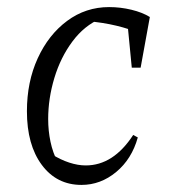

<svg xmlns="http://www.w3.org/2000/svg" viewBox="-20 -514 485 542"><path d="M210 8Q140 8 98 -48.5Q56 -105 56 -200Q56 -283 86.5 -349.5Q117 -416 169.5 -455Q222 -494 288 -494Q320 -494 351 -486.5Q382 -479 403 -466L380 -418Q312 -447 229 -454L265 -462Q218 -442 184.5 -397Q151 -352 133.5 -294Q116 -236 116 -178Q116 -145 122.5 -114Q129 -83 143 -56L127 -78Q151 -63 175.5 -55Q200 -47 222 -47Q261 -47 294.5 -68.5Q328 -90 356 -133L369 -126Q352 -65 308 -28.5Q264 8 210 8ZM352 -323 338 -467 403 -466 377 -323Z"/></svg>

Font: Piazzolla 8pt ExtraLight
Style: Italic
Weight: 250
Italic angle: -11.3°
Designer: Juan Pablo del Peral
Foundry: Huerta Tipografica
Version: Version 2.001